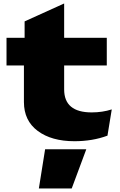

<svg xmlns="http://www.w3.org/2000/svg" viewBox="-20 -781 681 1093"><path d="M116.2 -200.2V-408.2H17.1V-565.9H120.1V-659.2L345.2 -761.2V-565.9H587.9V-408.2H345.2V-272Q345.2 -141.1 502 -141.1Q563 -141.1 616.2 -158.2L591.8 -8.8Q506.8 22.9 403.8 22.9Q273.4 22.9 194.8 -35.6Q116.2 -94.2 116.2 -200.2ZM236.8 68.8H471.2L388.2 292H201.2Z"/></svg>

Font: Mattone
Style: Bold
Weight: 700
Width: 6
Designer: Nunzio Mazzaferro
Foundry: Collletttivo
Version: Version 2.000;Glyphs 3.2 (3217)